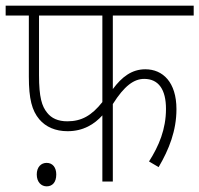

<svg xmlns="http://www.w3.org/2000/svg" viewBox="-20 -642 705 679"><path d="M379 -587H665V-622H0V-587H82V-371C82 -292 93 -251 119 -220C142 -193 176 -178 219 -178C275 -178 314 -203 342 -234V0H379V-274C420 -339 454 -363 490 -363C541 -363 567 -325 567 -257C567 -185 542 -126 507 -71L541 -51C578 -114 604 -180 604 -256C604 -351 556 -397 494 -397C446 -397 411 -370 379 -327ZM118 -587H342V-281C304 -233 268 -213 218 -213C185 -213 162 -224 147 -243C128 -266 118 -298 118 -376ZM110 -25C110 2 126 17 145 17C165 17 179 3 179 -25C179 -50 166 -66 145 -66C125 -66 110 -51 110 -25Z"/></svg>

Font: Noto Sans SemiCondensed ExtraLight
Style: Italic
Weight: 200
Width: 4
Italic angle: -12°
Designer: Monotype Design Team
Foundry: Monotype Imaging Inc.
Version: Version 2.013